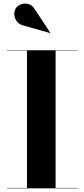

<svg xmlns="http://www.w3.org/2000/svg" viewBox="-20 -1023 458 1043"><path d="M17 0V-2H126.5V-748H17V-750H402V-748H282V-2H402V0ZM252 -843.5 110.5 -883.5Q86.5 -888.5 73 -905.2Q59.5 -922 57.8 -942.5Q56 -963 66.5 -979Q75.5 -993 94.8 -999.8Q114 -1006.5 135.2 -1000.8Q156.5 -995 170.5 -970.5L253 -845Z"/></svg>

Font: Bodoni Moda 96pt
Style: Bold
Weight: 700
Version: Version 2.005